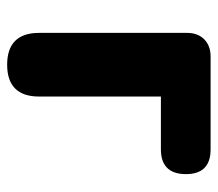

<svg xmlns="http://www.w3.org/2000/svg" viewBox="-56 -553 609 537"><g transform="rotate(90 248.5 -284.5)"><path d="M72 -284V-89C72 -30 102 0 161 0C220 0 250 -30 250 -89V-430H398C444 -430 467 -454 467 -500C467 -546 444 -569 398 -569H269H137C98 -569 72 -543 72 -504Z"/></g></svg>

Font: GenSenRounded2 TW H
Style: Regular
Weight: 900
Version: Version 2.100;PS 2.1;hotconv 16.6.51;makeotf.lib2.5.65220 DE